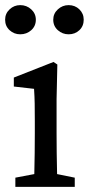

<svg xmlns="http://www.w3.org/2000/svg" viewBox="-25 -730 347 750"><path d="M54 -596Q30 -596 12.5 -612Q-5 -628 -5 -653Q-5 -677 12.5 -693.5Q30 -710 54 -710Q79 -710 97 -693.5Q115 -677 115 -653Q115 -628 97 -612Q79 -596 54 -596ZM243 -596Q219 -596 201 -612Q183 -628 183 -653Q183 -677 201 -693.5Q219 -710 243 -710Q268 -710 285 -693.5Q302 -677 302 -653Q302 -628 285 -612Q268 -596 243 -596ZM35 0V-36L109 -50Q110 -88 110.5 -132Q111 -176 111 -210V-257Q111 -298 110.5 -325.5Q110 -353 108 -383L29 -392V-427L184 -488L199 -478L196 -342V-210Q196 -177 196.5 -132.5Q197 -88 198 -50L267 -36V0Z"/></svg>

Font: Source Serif Pro
Style: Regular
Weight: 400
Designer: Frank Grießhammer
Foundry: Adobe Systems Incorporated
Version: Version 3.001;hotconv 1.0.111;makeotfexe 2.5.65597